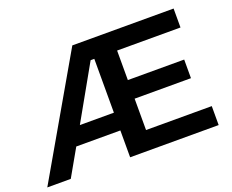

<svg xmlns="http://www.w3.org/2000/svg" viewBox="-119 -888 1299 1076"><g transform="rotate(-20 530.5 -350.0)"><path d="M-6 0 398 -700H1002V-587H624V-411H960V-300H624V-113H1016V0H488V-160H225L134 0ZM285 -266H488V-587H466Z"/></g></svg>

Font: Belfius21
Style: Bold
Weight: 700
Designer: Montserrat's base design by Julieta Ulanovsky, modified by Coast SPRL for Belfius Bank NV.
Foundry: Montserrat's base design by Julieta Ulanovsky, modified by Coast SPRL for Belfius Bank NV.
Version: Version 2.000;FEAKit 1.0